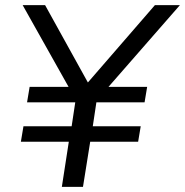

<svg xmlns="http://www.w3.org/2000/svg" viewBox="-20 -725 718 745"><path d="M220 0 247 -175H61L71 -235H258L272 -328H85L95 -388H246L68 -705H155L321 -405L581 -705H678L401 -388H551L541 -328H354L340 -235H526L516 -175H330L302 0Z"/></svg>

Font: Nunito Sans
Style: Italic
Weight: 400
Italic angle: -9°
Designer: Vernon Adams
Foundry: Vernon Adams
Version: Version 3.006; ttfautohint (v1.8.3)